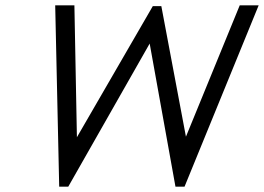

<svg xmlns="http://www.w3.org/2000/svg" viewBox="-20 -700 990 720"><path d="M187 -680H259L269 -155L252 -157L553 -677H585L683 -157L664 -155L879 -680H950L672 0H638L536 -566H558L236 0H202Z"/></svg>

Font: Teachers[wght] Italic
Style: Regular
Weight: 400
Designer: Alfredo Marco Pradil & Chank Diesel
Version: Version 1.000;Glyphs 3.1.2 (3151)